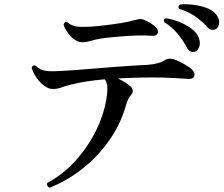

<svg xmlns="http://www.w3.org/2000/svg" viewBox="-20 -826 1040 891"><path d="M210 45Q203 43 200 36.5Q197 30 199 23Q270 -14 329 -78.5Q388 -143 427.5 -224Q467 -305 477 -390Q479 -412 477.5 -428.5Q476 -445 466 -458Q419 -454 379 -447.5Q339 -441 307 -433Q280 -426 263 -419.5Q246 -413 224 -413Q205 -413 184.5 -428.5Q164 -444 148.5 -467Q133 -490 127 -511Q132 -527 145 -521Q160 -507 175.5 -501.5Q191 -496 213 -495.5Q235 -495 269 -497Q292 -498 331.5 -501Q371 -504 418 -508Q465 -512 512.5 -515.5Q560 -519 600 -521.5Q640 -524 664 -525Q690 -527 709.5 -532Q729 -537 747 -548Q767 -560 800 -546Q816 -539 838.5 -526.5Q861 -514 871 -503Q887 -487 881 -472Q875 -457 850 -460Q829 -462 796 -463.5Q763 -465 736 -466Q688 -467 635 -466Q582 -465 527 -462Q544 -454 559.5 -444Q575 -434 585 -426Q606 -406 588 -385Q581 -377 575.5 -366.5Q570 -356 565 -339Q540 -249 485.5 -172.5Q431 -96 359.5 -40.5Q288 15 210 45ZM363 -630Q342 -630 324 -643.5Q306 -657 293 -676Q280 -695 275 -711Q278 -726 292 -723Q313 -706 334.5 -703Q356 -700 398 -702Q427 -704 465.5 -708.5Q504 -713 541.5 -719Q579 -725 605 -733Q616 -736 626.5 -737.5Q637 -739 648 -734Q665 -727 680.5 -717.5Q696 -708 706 -696Q717 -683 711 -670.5Q705 -658 685 -660Q661 -662 628 -661.5Q595 -661 560.5 -658.5Q526 -656 496 -653Q466 -650 448 -647Q423 -643 402 -636.5Q381 -630 363 -630ZM886 -587Q876 -583 865.5 -587Q855 -591 847 -606Q828 -641 803 -671Q778 -701 742 -723Q737 -738 751 -741Q780 -737 811.5 -724.5Q843 -712 868 -693.5Q893 -675 902 -652Q911 -628 905 -610Q899 -592 886 -587ZM985 -693Q976 -687 964.5 -687.5Q953 -688 941 -701Q915 -730 883.5 -751.5Q852 -773 811 -785Q804 -799 815 -805Q843 -808 876 -804Q909 -800 938 -789.5Q967 -779 982 -760Q998 -741 997 -721Q996 -701 985 -693Z"/></svg>

Font: Zen Old Mincho SemiBold
Style: Regular
Weight: 600
Version: Version 1.500